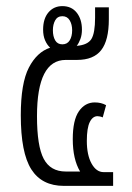

<svg xmlns="http://www.w3.org/2000/svg" viewBox="-20 -608 432 628"><path d="M189 0Q117 0 82.5 -54Q48 -108 48 -231Q48 -336 74.5 -387Q101 -438 144 -452Q134 -461 127.5 -476Q121 -491 121 -511Q121 -547 138.5 -567.5Q156 -588 184 -588Q214 -588 231 -566.5Q248 -545 248 -511Q248 -494 243 -480.5Q238 -467 231 -458Q267 -461 279 -480.5Q291 -500 291 -550V-584H336V-545Q336 -476 311 -444Q286 -412 232 -412H195Q101 -412 101 -228Q101 -130 123 -88.5Q145 -47 195 -47H242Q218 -87 218 -153Q218 -215 238 -244Q258 -273 290 -273Q311 -273 327 -264L316 -224Q312 -226 307 -227Q302 -228 299 -228Q283 -228 273.5 -208.5Q264 -189 264 -147Q264 -101 279.5 -73Q295 -45 319 -45H350V0ZM184 -463Q200 -463 208 -476Q216 -489 216 -509Q216 -528 208 -541.5Q200 -555 184 -555Q168 -555 160.5 -541.5Q153 -528 153 -509Q153 -489 160.5 -476Q168 -463 184 -463Z"/></svg>

Font: Noto Sans Thai ExtCond Light
Style: Regular
Weight: 300
Width: 2
Designer: Monotype Design Team
Foundry: Monotype Imaging Inc.
Version: Version 2.002; ttfautohint (v1.8.4.7-5d5b)